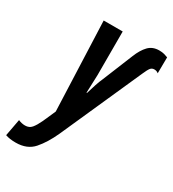

<svg xmlns="http://www.w3.org/2000/svg" viewBox="-269 -660 907 1005"><g transform="rotate(30 185.0 -157.0)"><path d="M160 85 378 -404Q391 -434 399.5 -444.5Q408 -455 422 -455Q437 -455 447 -446L448 -543Q438 -547 425.5 -550.5Q413 -554 395 -554Q355 -554 330.5 -528.5Q306 -503 288 -458L213 -274Q205 -257 195.5 -228.5Q186 -200 178 -172H175Q176 -199 177 -226.5Q178 -254 179 -280V-544H64L85 -6L51 71Q36 103 21.5 120.5Q7 138 -18 138Q-38 138 -59 129L-78 231Q-53 240 -16 240Q53 240 91 196.5Q129 153 160 85Z"/></g></svg>

Font: Noto Sans Display Condensed
Style: Bold Italic
Weight: 700
Width: 3
Designer: Monotype Design team
Foundry: Monotype Imaging Inc.
Version: 1.000